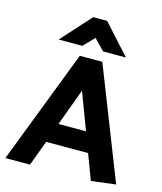

<svg xmlns="http://www.w3.org/2000/svg" viewBox="-131 -1011 934 1106"><g transform="rotate(15 335.5 -457.5)"><path d="M268 -739H127L286 -915H369L528 -739H392L330 -803ZM333 -489 252 -269H416ZM403 -680 663 -18 517 0 460 -151H210L154 0H7L269 -680Z"/></g></svg>

Font: Palanquin Dark Medium
Style: Regular
Weight: 500
Designer: Pria Ravichandran
Version: Version 1.001